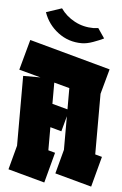

<svg xmlns="http://www.w3.org/2000/svg" viewBox="-57 -879 584 918"><g transform="rotate(5 235.0 -419.5)"><path d="M191 -1 15 -49 46 -165V-500H129L25 -528L65 -674L455 -567L422 -447V-156L455 -147L416 -1L240 -49L271 -165V-326L251 -252L197 -267V-156L230 -147ZM197 -379 271 -359V-461L197 -481ZM384 -759 416 -712Q396 -702 365.5 -691Q335 -680 311 -680Q247 -680 197.5 -717.5Q148 -755 128 -813L203 -838Q229 -801 270.5 -779Q312 -757 361 -757Q366 -757 372 -758Q378 -759 384 -759Z"/></g></svg>

Font: Blaka Ink
Style: Regular
Weight: 400
Designer: Mohamed Gaber
Foundry: Kief Type Foundry
Version: Version 1.003; ttfautohint (v1.8.4.7-5d5b)